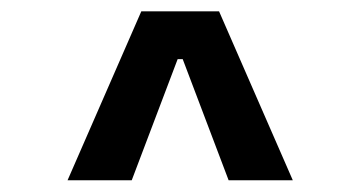

<svg xmlns="http://www.w3.org/2000/svg" viewBox="-20 -713 626 333"><path d="M97.2 -400.4 225.1 -693.4H359.9L487.8 -400.4H376.5L296.9 -610.4H288.1L208.5 -400.4Z"/></svg>

Font: Caskaydia Cove Medium
Style: Regular
Weight: 500
Monospace: yes
Designer: Aaron Bell
Foundry: Saja Typeworks
Version: Version 4.300; ttfautohint (v1.8.3)